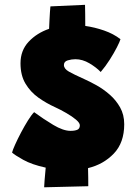

<svg xmlns="http://www.w3.org/2000/svg" viewBox="-20 -731 554 796"><path d="M346 41 163 45.5Q163 39 165 14.5Q167 -10 169.5 -36Q112 -48.5 76.2 -68.5Q40.5 -88.5 30 -98.5Q32.5 -109 42.8 -131.8Q53 -154.5 67.2 -181.5Q81.5 -208.5 96 -231.8Q110.5 -255 121.5 -266Q159.5 -238 200.8 -213.2Q242 -188.5 272.5 -188.5Q290 -188.5 300.5 -193Q311 -197.5 311 -211.5Q311 -221.5 295 -235Q279 -248.5 255.2 -262.2Q231.5 -276 208.5 -286.5Q172 -303 139.2 -326.2Q106.5 -349.5 85.8 -384Q65 -418.5 65 -468.5Q65 -522 98.8 -558Q132.5 -594 183.5 -611.5Q184 -625.5 185 -644.5Q186 -663.5 187 -680.2Q188 -697 189 -704.5L332.5 -711Q333 -698.5 333.2 -672.5Q333.5 -646.5 333.5 -623.5Q372.5 -618 411.5 -604.5Q450.5 -591 479.5 -568.5Q476.5 -558 464.5 -534.5Q452.5 -511 435 -483.5Q417.5 -456 397.5 -432.5Q379.5 -451.5 350.8 -468.5Q322 -485.5 292.5 -485.5Q277 -485.5 261 -480.8Q245 -476 245 -461.5Q245 -446 265.5 -434.2Q286 -422.5 328.5 -403.5Q351 -393.5 379.5 -377.8Q408 -362 434.2 -339.2Q460.5 -316.5 477.8 -286Q495 -255.5 495 -216Q495 -139.5 452 -94.5Q409 -49.5 345 -34Q345.5 -14.5 345.8 5.8Q346 26 346 41Z"/></svg>

Font: Grandstander Black
Style: Regular
Weight: 900
Designer: Tyler Finck
Foundry: Etcetera Type Co
Version: Version 1.200; ttfautohint (v1.8.3)